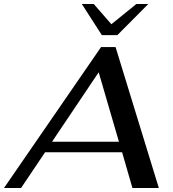

<svg xmlns="http://www.w3.org/2000/svg" viewBox="-53 -947 873 967"><path d="M562 -180H174L53 0H-33L456 -710H529L747 0H614ZM546 -233 444 -583 209 -233ZM359 -927H419L508 -825L634 -927H694L538 -770H460Z"/></svg>

Font: Fahkwang Medium
Style: Italic
Weight: 500
Italic angle: -10°
Version: Version 1.000; ttfautohint (v1.6)